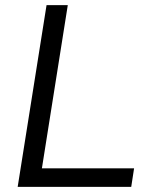

<svg xmlns="http://www.w3.org/2000/svg" viewBox="-20 -725 583 745"><path d="M48.6 0 160.6 -705H243L142.6 -71.9H500.3L489.2 0Z"/></svg>

Font: Nunito Sans 12pt ExtraLight
Style: Italic
Weight: 200
Italic angle: -9°
Designer: Vernon Adams
Foundry: Vernon Adams
Version: Version 3.101;gftools[0.9.27]